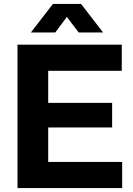

<svg xmlns="http://www.w3.org/2000/svg" viewBox="-20 -956 676 976"><path d="M69 0V-729H599V-596H225V-433H550V-308H225V-133H601V0ZM137 -791 249 -936H392L504 -791H380L320 -870L261 -791Z"/></svg>

Font: Mona Sans
Style: Bold
Weight: 700
Designer: Deni Anggara
Foundry: GitHub
Version: Version 2.000;Glyphs 3.2.3 (3260)